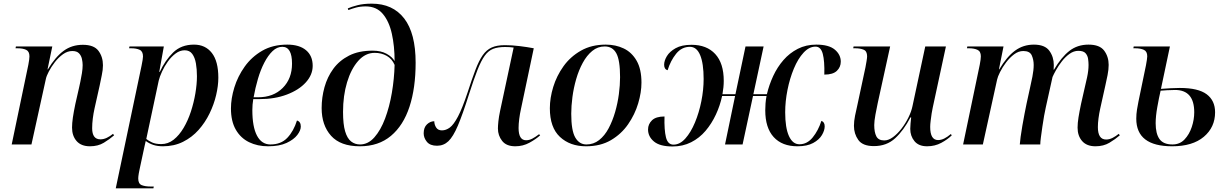

<svg xmlns="http://www.w3.org/2000/svg" viewBox="-20 -790 6707 1050"><path d="M472 10Q424 10 399 -18.5Q374 -47 374 -92Q374 -116 378.5 -147Q383 -178 392 -221L412 -309Q415 -322 419.5 -343.5Q424 -365 428 -389.5Q432 -414 432 -434Q432 -450 428 -468Q424 -486 412 -498.5Q400 -511 375 -511Q349 -511 324.5 -493.5Q300 -476 280 -450Q260 -424 247 -399Q234 -374 231 -359L152 0H44L135 -436Q141 -467 141 -482Q141 -509 123 -517.5Q105 -526 76 -526H65L67 -536H266L240 -411H242Q283 -479 328 -512Q373 -545 433 -545Q494 -545 518.5 -512Q543 -479 543 -433Q543 -408 536.5 -378Q530 -348 525 -322L497 -197Q491 -170 487.5 -142Q484 -114 484 -89Q484 -28 529 -28Q547 -28 564.5 -36.5Q582 -45 598 -58L604 -50Q580 -29 548 -9.5Q516 10 472 10Z M754 -430Q762 -469 762 -481Q762 -509 744 -517.5Q726 -526 697 -526H686L688 -536H876L851 -397H854Q883 -460 927 -503Q971 -546 1041 -546Q1103 -546 1138.5 -500.5Q1174 -455 1174 -365Q1174 -321 1162 -270Q1150 -219 1126 -169.5Q1102 -120 1066 -79.5Q1030 -39 981 -14.5Q932 10 871 10Q841 10 818.5 2.5Q796 -5 777 -19Q773 -4 771 7Q769 18 765 35L744 133Q742 140 739 158Q736 176 736 186Q736 215 755 222.5Q774 230 802 230H821L819 240H613ZM862 -2Q899 -2 929.5 -26Q960 -50 984 -90.5Q1008 -131 1024 -180Q1040 -229 1048.5 -279.5Q1057 -330 1057 -373Q1057 -411 1051.5 -443Q1046 -475 1031.5 -495Q1017 -515 990 -515Q964 -515 940.5 -497.5Q917 -480 898 -453.5Q879 -427 866 -398.5Q853 -370 848 -349L780 -30Q791 -21 810.5 -11.5Q830 -2 862 -2Z M1446 10Q1388 10 1342 -12.5Q1296 -35 1269.5 -81Q1243 -127 1243 -197Q1243 -251 1261.5 -311.5Q1280 -372 1318 -425.5Q1356 -479 1414 -512.5Q1472 -546 1551 -546Q1617 -546 1653.5 -515.5Q1690 -485 1690 -430Q1690 -381 1652.5 -339.5Q1615 -298 1549 -273Q1483 -248 1400 -248H1365Q1360 -218 1360 -188Q1360 -96 1385.5 -48Q1411 0 1459 0Q1517 0 1551.5 -36.5Q1586 -73 1604 -131Q1625 -125 1625 -98Q1625 -77 1606 -52Q1587 -27 1547.5 -8.5Q1508 10 1446 10ZM1391 -258Q1475 -258 1526 -309Q1577 -360 1577 -442Q1577 -534 1524 -534Q1495 -534 1470.5 -510.5Q1446 -487 1425.5 -447.5Q1405 -408 1390.5 -358.5Q1376 -309 1367 -258Z M1948 10Q1842 10 1790.5 -47.5Q1739 -105 1739 -199Q1739 -257 1754.5 -313Q1770 -369 1803 -414Q1836 -459 1889 -486Q1942 -513 2018 -513Q2063 -513 2094 -496Q2125 -479 2138 -456Q2138 -537 2123 -605Q2108 -673 2073.5 -714Q2039 -755 1980 -755Q1950 -755 1926.5 -748.5Q1903 -742 1885 -735L1882 -744Q1902 -753 1935 -761.5Q1968 -770 2013 -770Q2128 -770 2190.5 -689Q2253 -608 2253 -447Q2253 -309 2219.5 -206.5Q2186 -104 2118 -47Q2050 10 1948 10ZM1949 0Q1993 0 2027.5 -39Q2062 -78 2086 -142Q2110 -206 2123 -282.5Q2136 -359 2138 -435Q2124 -468 2095 -484.5Q2066 -501 2029 -501Q1978 -501 1939 -457Q1900 -413 1878 -340Q1856 -267 1856 -178Q1856 -110 1867.5 -71.5Q1879 -33 1900 -16.5Q1921 0 1949 0Z M2798 10Q2749 10 2726 -19.5Q2703 -49 2703 -87Q2703 -102 2705.5 -126.5Q2708 -151 2715 -184L2789 -530Q2768 -533 2742 -533Q2703 -533 2677 -523Q2651 -513 2631 -485.5Q2611 -458 2591 -407Q2571 -356 2545 -275Q2510 -164 2484 -103Q2458 -42 2432 -17.5Q2406 7 2370 7Q2332 7 2314.5 -14.5Q2297 -36 2297 -61Q2297 -93 2315 -110Q2333 -127 2355 -127Q2355 -109 2365 -93Q2375 -77 2397 -77Q2419 -77 2440 -92.5Q2461 -108 2484.5 -152.5Q2508 -197 2537 -284Q2561 -358 2580 -408Q2599 -458 2619.5 -487.5Q2640 -517 2668.5 -530Q2697 -543 2741 -543Q2779 -543 2820.5 -538Q2862 -533 2899 -526L2829 -194Q2823 -167 2819.5 -139.5Q2816 -112 2816 -90Q2816 -23 2857 -23Q2874 -23 2890.5 -31.5Q2907 -40 2928 -56L2934 -50Q2911 -29 2875.5 -9.5Q2840 10 2798 10Z M3185 10Q3097 10 3042 -41.5Q2987 -93 2987 -198Q2987 -254 3005.5 -314.5Q3024 -375 3061.5 -427.5Q3099 -480 3157 -513Q3215 -546 3293 -546Q3347 -546 3391 -525Q3435 -504 3461.5 -458Q3488 -412 3488 -338Q3488 -285 3470 -224.5Q3452 -164 3415 -110.5Q3378 -57 3321 -23.5Q3264 10 3185 10ZM3187 0Q3226 0 3256.5 -24Q3287 -48 3308.5 -88.5Q3330 -129 3344 -177.5Q3358 -226 3364.5 -275.5Q3371 -325 3371 -368Q3371 -461 3350.5 -498.5Q3330 -536 3287 -536Q3249 -536 3219 -511.5Q3189 -487 3167 -446.5Q3145 -406 3131 -357.5Q3117 -309 3110.5 -259.5Q3104 -210 3104 -168Q3104 -76 3126 -38Q3148 0 3187 0Z M3658 11Q3589 11 3556.5 -16Q3524 -43 3524 -82Q3524 -111 3545.5 -132Q3567 -153 3614 -153Q3612 -79 3622 -39Q3632 1 3663 1Q3698 1 3728 -32.5Q3758 -66 3780.5 -120Q3803 -174 3815.5 -236.5Q3828 -299 3828 -358Q3828 -443 3809 -488.5Q3790 -534 3753 -534Q3708 -534 3677.5 -496Q3647 -458 3631 -406Q3612 -411 3612 -436Q3612 -458 3627 -483Q3642 -508 3675 -526.5Q3708 -545 3762 -545Q3845 -545 3891.5 -494.5Q3938 -444 3938 -348Q3938 -314 3931 -275H4002L4057 -536H4156L4100 -275H4174Q4186 -326 4208.5 -374.5Q4231 -423 4264.5 -461.5Q4298 -500 4343 -523Q4388 -546 4444 -546Q4513 -546 4545.5 -518.5Q4578 -491 4578 -453Q4578 -423 4556.5 -402.5Q4535 -382 4488 -382Q4490 -456 4479.5 -495.5Q4469 -535 4440 -535Q4405 -535 4374.5 -502Q4344 -469 4321.5 -415Q4299 -361 4286.5 -298Q4274 -235 4274 -176Q4274 -91 4294.5 -46Q4315 -1 4352 -1Q4394 -1 4424.5 -38.5Q4455 -76 4472 -129Q4490 -123 4490 -99Q4490 -77 4475 -51.5Q4460 -26 4427 -8Q4394 10 4341 10Q4257 10 4211 -40.5Q4165 -91 4165 -187Q4165 -204 4166.5 -224.5Q4168 -245 4172 -265H4098L4041 0H3945L4000 -265H3929Q3918 -213 3895 -163.5Q3872 -114 3838.5 -74.5Q3805 -35 3759.5 -12Q3714 11 3658 11Z M5050 10Q5004 10 4981 -18Q4958 -46 4958 -85Q4958 -96 4959.5 -114.5Q4961 -133 4963 -148H4959Q4922 -77 4875.5 -34Q4829 9 4759 9Q4698 9 4674 -24.5Q4650 -58 4650 -102Q4650 -127 4656 -157Q4662 -187 4668 -212L4713 -422Q4716 -438 4719 -456Q4722 -474 4722 -482Q4722 -510 4703.5 -518Q4685 -526 4657 -526H4646L4648 -536H4848L4780 -226Q4774 -199 4767.5 -163Q4761 -127 4761 -106Q4761 -67 4772.5 -44.5Q4784 -22 4816 -22Q4839 -22 4863.5 -40Q4888 -58 4910 -86.5Q4932 -115 4948 -147.5Q4964 -180 4970 -209L5040 -536H5153L5081 -202Q5078 -190 5075 -170Q5072 -150 5069.5 -129.5Q5067 -109 5067 -96Q5067 -24 5110 -24Q5127 -24 5144 -32.5Q5161 -41 5180 -57L5185 -50Q5163 -28 5128 -9Q5093 10 5050 10Z M5971 10Q5923 10 5898 -18.5Q5873 -47 5873 -92Q5873 -117 5878 -148Q5883 -179 5892 -222L5912 -310Q5917 -330 5925 -367Q5933 -404 5933 -435Q5933 -450 5930.5 -468Q5928 -486 5916.5 -499Q5905 -512 5877 -512Q5852 -512 5829 -495.5Q5806 -479 5787 -454.5Q5768 -430 5755 -406.5Q5742 -383 5736 -369L5699 -202Q5695 -185 5690 -157Q5685 -129 5680.5 -97.5Q5676 -66 5672.5 -39.5Q5669 -13 5669 0H5557Q5558 -14 5561.5 -41.5Q5565 -69 5571 -102.5Q5577 -136 5583 -168Q5589 -200 5594 -223L5613 -310Q5619 -335 5626 -371Q5633 -407 5633 -435Q5633 -463 5622.5 -487Q5612 -511 5576 -511Q5550 -511 5526 -493Q5502 -475 5482 -448.5Q5462 -422 5449 -396Q5436 -370 5433 -355L5355 0H5247L5338 -436Q5344 -467 5344 -482Q5344 -509 5325.5 -517.5Q5307 -526 5279 -526H5268L5270 -536H5468L5443 -411H5445Q5486 -480 5531 -513Q5576 -546 5634 -546Q5694 -546 5718.5 -512.5Q5743 -479 5743 -434Q5743 -428 5742.5 -421.5Q5742 -415 5742 -409H5744Q5784 -477 5828 -511.5Q5872 -546 5933 -546Q5994 -546 6018.5 -513Q6043 -480 6043 -435Q6043 -410 6037 -379.5Q6031 -349 6025 -323L5997 -197Q5991 -170 5987.5 -143.5Q5984 -117 5984 -95Q5984 -27 6029 -27Q6047 -27 6064.5 -36Q6082 -45 6098 -58L6104 -50Q6080 -29 6047.5 -9.5Q6015 10 5971 10Z M6390 10Q6194 10 6194 -141Q6194 -166 6198 -191Q6202 -216 6206 -235L6247 -433Q6250 -449 6252 -462.5Q6254 -476 6254 -482Q6254 -509 6235.5 -517.5Q6217 -526 6188 -526H6178L6180 -536H6378L6329 -304Q6355 -306 6381.5 -307.5Q6408 -309 6432 -309Q6533 -309 6579 -274.5Q6625 -240 6625 -176Q6625 -94 6563.5 -42Q6502 10 6390 10ZM6392 0Q6432 0 6458 -27.5Q6484 -55 6497.5 -95.5Q6511 -136 6511 -176Q6511 -298 6406 -298Q6382 -298 6361 -296.5Q6340 -295 6327 -294Q6318 -255 6309 -204.5Q6300 -154 6300 -116Q6300 -59 6321 -29.5Q6342 0 6392 0Z"/></svg>

Font: Noto Serif Display Medium
Style: Italic
Weight: 500
Italic angle: -12°
Designer: Monotype Design Team
Foundry: Monotype Imaging Inc.
Version: Version 2.009